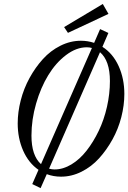

<svg xmlns="http://www.w3.org/2000/svg" viewBox="-20 -883 651 974"><path d="M324.7 -716.3 305.2 -745.6 501.5 -862.8 530.3 -812.5ZM186 71.3 143.6 50.8 175.3 -21.5Q125 -56.2 97.4 -118.9Q69.8 -181.6 69.8 -256.8Q69.8 -314 85.2 -374Q100.6 -434.1 129.9 -487.5Q159.2 -541 197.8 -583.5Q236.3 -626 286.6 -651.1Q336.9 -676.3 390.6 -676.3Q425.3 -676.3 457.5 -665.5L487.8 -735.4L529.8 -715.8L499.5 -645.5Q552.7 -611.8 581.8 -547.9Q610.8 -483.9 610.8 -406.2Q610.8 -349.1 595.5 -289.1Q580.1 -229 550.5 -175.5Q521 -122.1 482.4 -79.6Q443.8 -37.1 393.6 -12Q343.3 13.2 289.6 13.2Q251 13.2 217.3 0.5ZM139.6 -194.8Q139.6 -93.8 188 -50.3L446.3 -639.6Q434.1 -643.1 420.4 -643.1Q367.2 -643.1 315.2 -603.8Q263.2 -564.5 224.9 -501.7Q186.5 -439 163.1 -357.4Q139.6 -275.9 139.6 -194.8ZM256.8 -23.4Q299.8 -23.4 342 -48.8Q384.3 -74.2 418.9 -118.4Q453.6 -162.6 480.7 -219Q507.8 -275.4 522.7 -341.3Q537.6 -407.2 537.6 -471.7Q537.6 -575.2 487.3 -618.2L229 -27.3Q243.7 -23.4 256.8 -23.4Z"/></svg>

Font: Elstob 14pt
Style: Italic
Weight: 400
Italic angle: -20°
Designer: Peter S. Baker
Version: Version 1.015